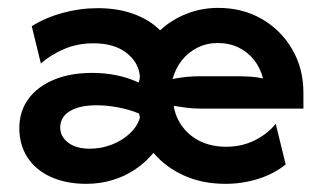

<svg xmlns="http://www.w3.org/2000/svg" viewBox="-20 -449 806 482"><path d="M196.5 12.5Q145.8 12.5 107.6 -4.9Q69.4 -22.2 49 -53.8Q28.5 -85.4 28.5 -127.8Q28.5 -169.4 51.4 -200.7Q74.3 -231.9 115.6 -249Q156.9 -266 211.1 -266Q243.1 -266 272.2 -260.1Q301.4 -254.2 328.5 -241.7Q329.2 -244.4 329.9 -248.3Q330.6 -252.1 331.2 -255.6Q329.2 -291 298.3 -315.6Q267.4 -340.3 214.6 -340.3Q175 -340.3 141.3 -326Q107.6 -311.8 82.6 -289.6L59.7 -383.3Q94.4 -404.9 137.5 -416.7Q180.6 -428.5 225.7 -428.5Q275.7 -428.5 315.6 -413.9Q355.6 -399.3 381.9 -372.9Q410.4 -399.3 447.9 -414.2Q485.4 -429.2 527.8 -429.2Q588.9 -429.2 637.2 -401.4Q685.4 -373.6 713.5 -325.3Q741.7 -277.1 741.7 -216V-176.4H482.6Q465.3 -176.4 448.6 -178.5Q431.9 -180.6 416 -183.3Q420.8 -153.5 438.9 -129.9Q456.9 -106.2 484.7 -93.4Q512.5 -80.6 547.9 -80.6Q587.5 -80.6 619.8 -96.9Q652.1 -113.2 672.2 -138.2L697.2 -36.1Q666.7 -11.8 627.4 0.3Q588.2 12.5 545.8 12.5Q488.2 12.5 442 -8.3Q395.8 -29.2 365.3 -65.3Q345.1 -41 319.1 -23.6Q293.1 -6.2 262.2 3.1Q231.2 12.5 196.5 12.5ZM205.6 -75.7Q234.7 -75.7 261.1 -86.1Q287.5 -96.5 306.2 -114.2Q325 -131.9 331.2 -153.5L329.2 -163.9Q306.2 -173.6 277.8 -179.2Q249.3 -184.7 222.2 -184.7Q179.9 -184.7 155.6 -170.1Q131.2 -155.6 131.2 -129.2Q131.2 -106.2 151 -91Q170.8 -75.7 205.6 -75.7ZM413.2 -250.7Q430.6 -254.2 447.6 -255.9Q464.6 -257.6 482.6 -257.6H572.9Q591 -257.6 608 -256.6Q625 -255.6 640.3 -252.1Q633.3 -279.2 617.4 -299Q601.4 -318.8 578.5 -329.9Q555.6 -341 526.4 -341Q499.3 -341 476 -329.5Q452.8 -318.1 436.8 -297.9Q420.8 -277.8 413.2 -250.7Z"/></svg>

Font: Afacad Flux SemiBold
Style: Regular
Weight: 600
Designer: Kristian Moeller
Foundry: Dicotype
Version: Version 1.100